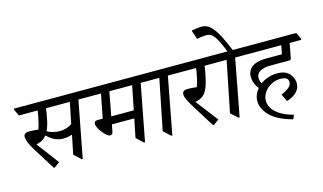

<svg xmlns="http://www.w3.org/2000/svg" viewBox="-115 -1284 3069 1822"><g transform="rotate(-15 1419.0 -373.5)"><path d="M264 20H254L119 -196Q88 -247 75.5 -279Q63 -311 63 -334Q63 -354 76.5 -364Q90 -374 121 -374Q136 -374 162 -372Q188 -370 206 -368Q216 -393 223.5 -425.5Q231 -458 236 -482Q240 -504 242.5 -518.5Q245 -533 246 -545H63L32 -610L34 -620H735L766 -555L764 -545H647L541 10H531L464 -52L502 -239Q456 -224 412 -224Q379 -224 340.5 -238.5Q302 -253 256 -297Q237 -273 212 -258Q187 -243 152 -237L317 -18ZM277 -333Q294 -321 330.5 -311Q367 -301 399 -301Q438 -301 470 -312.5Q502 -324 521 -338L563 -545H329Q320 -481 308.5 -427Q297 -373 277 -333Z M769 -310H823L869 -545H742L711 -610L713 -620H1347L1378 -555L1376 -545H1259L1153 10H1143L1076 -52L1113 -235H893L879 -163Q875 -138 851 -138Q838 -138 819 -153.5Q800 -169 781.5 -192Q763 -215 750.5 -239Q738 -263 738 -280Q738 -292 745.5 -301Q753 -310 769 -310ZM1175 -545H951L907 -310H1128Z M1643 -545H1526L1420 15H1410L1342 -47L1442 -545H1354L1323 -610L1325 -620H1614L1645 -555Z M1828 20H1818L1667 -223Q1643 -262 1632 -290Q1621 -318 1621 -334Q1621 -354 1634.5 -364Q1648 -374 1679 -374Q1694 -374 1719.5 -372Q1745 -370 1763 -368Q1773 -393 1780.5 -425.5Q1788 -458 1793 -482Q1797 -503 1799.5 -518Q1802 -533 1803 -545H1621L1590 -610L1592 -620H2008L2039 -555L2037 -545H1887Q1884 -526 1880.5 -503Q1877 -480 1875 -471Q1859 -388 1839.5 -339.5Q1820 -291 1790.5 -267.5Q1761 -244 1714 -236L1881 -18Z M2304 -545H2187L2081 15H2071L2003 -47L2103 -545H2015L1984 -610L1986 -620H2132Q2102 -694 2080 -737Q2055 -783 2032 -802Q2009 -821 1978 -821Q1962 -821 1935.5 -818Q1909 -815 1884 -810L1856 -893L1858 -900Q1893 -906 1919 -908.5Q1945 -911 1954 -911Q2005 -911 2043.5 -873Q2082 -835 2117 -767Q2149 -703 2183 -620H2275L2306 -555Z M2586 124 2568 164Q2420 124 2351.5 55Q2283 -14 2283 -89Q2283 -122 2295 -152.5Q2307 -183 2329 -208Q2309 -231 2296 -262.5Q2283 -294 2283 -331Q2283 -366 2301 -395.5Q2319 -425 2360.5 -442.5Q2402 -460 2472 -460H2624L2640 -545H2282L2251 -610L2253 -620H2807L2838 -555L2836 -545H2722Q2715 -507 2707.5 -465.5Q2700 -424 2694 -393L2680 -385H2492Q2425 -385 2388 -363Q2351 -341 2351 -300Q2351 -284 2355 -269Q2359 -254 2366 -243Q2399 -268 2442 -282.5Q2485 -297 2532 -297Q2593 -297 2627 -274Q2661 -251 2675 -218.5Q2689 -186 2689 -158Q2689 -116 2660 -80.5Q2631 -45 2557 -18L2521 -90Q2562 -108 2593.5 -131.5Q2625 -155 2625 -187Q2625 -216 2604 -227.5Q2583 -239 2551 -239Q2500 -239 2457 -215.5Q2414 -192 2388 -154Q2362 -116 2362 -72Q2362 -37 2383 -0.5Q2404 36 2453 68.5Q2502 101 2586 124Z"/></g></svg>

Font: Tiro Devanagari Hindi
Style: Italic
Weight: 400
Italic angle: -11°
Designer: Devanagari: John Hudson & Fiona Ross, assisted by Paul Hanslow. Latin: John Hudson with Paul Hanslow, assisted by Kaja S
Foundry: Tiro Typeworks Ltd.
Version: Version 1.52